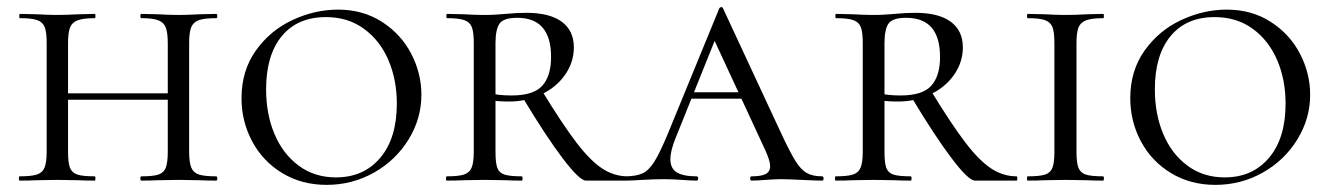

<svg xmlns="http://www.w3.org/2000/svg" viewBox="-20 -507 3734 539"><path d="M377 -456Q374 -456 374 -462Q374 -468 377 -468L421 -467Q457 -465 482 -465Q504 -465 542 -467L587 -468Q590 -468 590 -462Q590 -456 587 -456Q554 -456 538.5 -450.5Q523 -445 517 -431Q511 -417 511 -387V-81Q511 -51 517 -36.5Q523 -22 538.5 -17Q554 -12 587 -12Q590 -12 590 -6Q590 0 587 0Q559 0 542 -1L482 -2L421 -1Q405 0 377 0Q374 0 374 -6Q374 -12 377 -12Q410 -12 425 -17Q440 -22 445.5 -36.5Q451 -51 451 -81V-385Q451 -415 445.5 -429.5Q440 -444 424.5 -450Q409 -456 377 -456ZM138 -245H477V-227H138ZM36 -456Q34 -456 34 -462Q34 -468 36 -468L81 -467Q119 -465 140 -465Q165 -465 203 -467L246 -468Q248 -468 248 -462Q248 -456 246 -456Q214 -456 198 -450Q182 -444 176.5 -429.5Q171 -415 171 -385V-81Q171 -50 176.5 -36Q182 -22 197 -17Q212 -12 246 -12Q248 -12 248 -6Q248 0 246 0Q218 0 202 -1L140 -2L81 -1Q64 0 35 0Q33 0 33 -6Q33 -12 35 -12Q68 -12 83.5 -17Q99 -22 105 -36.5Q111 -51 111 -81V-387Q111 -417 105.5 -431Q100 -445 84.5 -450.5Q69 -456 36 -456Z M658 -231Q658 -309 698.5 -365.5Q739 -422 801.5 -451Q864 -480 929 -480Q999 -480 1052.5 -445.5Q1106 -411 1134.5 -356Q1163 -301 1163 -241Q1163 -174 1127 -115.5Q1091 -57 1030 -22.5Q969 12 897 12Q827 12 772.5 -21Q718 -54 688 -110Q658 -166 658 -231ZM1094 -216Q1094 -283 1070.5 -338Q1047 -393 1002 -426Q957 -459 895 -459Q815 -459 771 -405.5Q727 -352 727 -256Q727 -187 750.5 -131Q774 -75 818.5 -42Q863 -9 923 -9Q1001 -9 1047.5 -64Q1094 -119 1094 -216Z M1445 0Q1417 0 1402 -1L1339 -2L1280 -1Q1263 0 1234 0Q1232 0 1232 -6Q1232 -12 1234 -12Q1267 -12 1282.5 -17Q1298 -22 1304 -36.5Q1310 -51 1310 -81V-387Q1310 -417 1304.5 -431Q1299 -445 1283.5 -450.5Q1268 -456 1235 -456Q1233 -456 1233 -462Q1233 -468 1235 -468L1281 -467Q1317 -465 1339 -465Q1357 -465 1372.5 -466Q1388 -467 1399 -468Q1431 -471 1458 -471Q1523 -471 1557 -446Q1591 -421 1591 -374Q1591 -333 1567 -298Q1543 -263 1501 -242.5Q1459 -222 1409 -222Q1377 -222 1354 -226L1353 -246Q1378 -239 1416 -239Q1478 -239 1502.5 -266.5Q1527 -294 1527 -347Q1527 -457 1432 -457Q1394 -457 1382.5 -441Q1371 -425 1371 -385V-81Q1371 -50 1376 -36Q1381 -22 1396 -17Q1411 -12 1445 -12Q1447 -12 1447 -6Q1447 0 1445 0ZM1742 0H1625Q1607 0 1560 -62Q1513 -124 1448 -232L1501 -253Q1559 -158 1598 -107Q1637 -56 1670.5 -34Q1704 -12 1742 -12Q1744 -12 1744 -6Q1744 0 1742 0Z M1921 -248H2103L2110 -230H1905ZM2288 0Q2270 0 2230 -2Q2190 -4 2172 -4Q2156 -4 2130 -2Q2104 0 2090 0Q2086 0 2086 -6Q2086 -12 2090 -12Q2117 -12 2129.5 -18.5Q2142 -25 2142 -41Q2142 -55 2129 -84L1977 -412L2003 -434L1878 -123Q1862 -85 1862 -60Q1862 -34 1880 -23Q1898 -12 1935 -12Q1940 -12 1940 -6Q1940 0 1935 0Q1920 0 1894 -2Q1866 -4 1842 -4Q1817 -4 1783 -2Q1753 0 1735 0Q1730 0 1730 -6Q1730 -12 1735 -12Q1766 -12 1784 -20.5Q1802 -29 1817.5 -54Q1833 -79 1855 -132L1999 -483Q2001 -487 2005 -487Q2009 -487 2010 -483L2171 -137Q2197 -81 2212.5 -56Q2228 -31 2244.5 -21.5Q2261 -12 2288 -12Q2292 -12 2292 -6Q2292 0 2288 0Z M2537 0Q2509 0 2494 -1L2431 -2L2372 -1Q2355 0 2326 0Q2324 0 2324 -6Q2324 -12 2326 -12Q2359 -12 2374.5 -17Q2390 -22 2396 -36.5Q2402 -51 2402 -81V-387Q2402 -417 2396.5 -431Q2391 -445 2375.5 -450.5Q2360 -456 2327 -456Q2325 -456 2325 -462Q2325 -468 2327 -468L2373 -467Q2409 -465 2431 -465Q2449 -465 2464.5 -466Q2480 -467 2491 -468Q2523 -471 2550 -471Q2615 -471 2649 -446Q2683 -421 2683 -374Q2683 -333 2659 -298Q2635 -263 2593 -242.5Q2551 -222 2501 -222Q2469 -222 2446 -226L2445 -246Q2470 -239 2508 -239Q2570 -239 2594.5 -266.5Q2619 -294 2619 -347Q2619 -457 2524 -457Q2486 -457 2474.5 -441Q2463 -425 2463 -385V-81Q2463 -50 2468 -36Q2473 -22 2488 -17Q2503 -12 2537 -12Q2539 -12 2539 -6Q2539 0 2537 0ZM2834 0H2717Q2699 0 2652 -62Q2605 -124 2540 -232L2593 -253Q2651 -158 2690 -107Q2729 -56 2762.5 -34Q2796 -12 2834 -12Q2836 -12 2836 -6Q2836 0 2834 0Z M3077 -12Q3079 -12 3079 -6Q3079 0 3077 0Q3049 0 3033 -1L2970 -2L2911 -1Q2894 0 2865 0Q2863 0 2863 -6Q2863 -12 2865 -12Q2899 -12 2914 -17Q2929 -22 2934.5 -36Q2940 -50 2940 -81V-387Q2940 -417 2934.5 -431Q2929 -445 2913.5 -450.5Q2898 -456 2865 -456Q2863 -456 2863 -462Q2863 -468 2865 -468L2911 -467Q2947 -465 2970 -465Q2996 -465 3034 -467L3077 -468Q3079 -468 3079 -462Q3079 -456 3077 -456Q3045 -456 3029 -450Q3013 -444 3007.5 -429.5Q3002 -415 3002 -385V-81Q3002 -50 3007.5 -36Q3013 -22 3028 -17Q3043 -12 3077 -12Z M3153 -231Q3153 -309 3193.5 -365.5Q3234 -422 3296.5 -451Q3359 -480 3424 -480Q3494 -480 3547.5 -445.5Q3601 -411 3629.5 -356Q3658 -301 3658 -241Q3658 -174 3622 -115.5Q3586 -57 3525 -22.5Q3464 12 3392 12Q3322 12 3267.5 -21Q3213 -54 3183 -110Q3153 -166 3153 -231ZM3589 -216Q3589 -283 3565.5 -338Q3542 -393 3497 -426Q3452 -459 3390 -459Q3310 -459 3266 -405.5Q3222 -352 3222 -256Q3222 -187 3245.5 -131Q3269 -75 3313.5 -42Q3358 -9 3418 -9Q3496 -9 3542.5 -64Q3589 -119 3589 -216Z"/></svg>

Font: Cormorant SC
Style: Regular
Weight: 400
Designer: Christian Thalmann (Catharsis Fonts)
Foundry: Catharsis Fonts
Version: Version 4.000